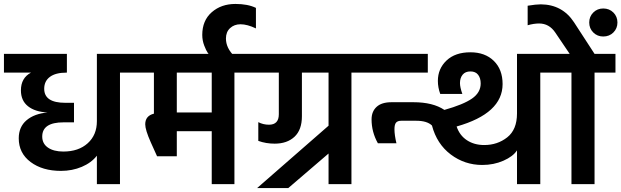

<svg xmlns="http://www.w3.org/2000/svg" viewBox="-47 -933 3149 973"><path d="M667 -660V-565H561V0H444V-144Q416 -108 367.5 -87.5Q319 -67 262 -67Q168 -67 108 -112Q48 -157 48 -232Q48 -290 87.5 -323.5Q127 -357 194 -363Q131 -366 95 -394.5Q59 -423 59 -475Q59 -538 110 -565H-27V-660H292V-565H290Q235 -565 206 -543.5Q177 -522 177 -483Q177 -412 284 -412H328V-313H275Q167 -313 167 -241Q167 -205 196 -185Q225 -165 274 -165Q351 -165 397.5 -207Q444 -249 444 -319V-660Z M613 -565V-660H1247V-565H1141V0H1026V-268H849V-141H749L717 -212Q689 -275 689 -303Q689 -346 733 -357V-565ZM1026 -565H849V-363H1026Z M1172 -810Q1140 -810 1119 -790.5Q1098 -771 1098 -738Q1098 -689 1141 -648H1021Q1014 -654 1006 -665Q998 -676 988 -702Q978 -728 978 -756Q978 -829 1026 -871Q1074 -913 1146 -913Q1209 -913 1250 -893V-789Q1206 -810 1172 -810Z M1193 -660H1840V-565H1734V0H1618V-155L1414 20H1256L1618 -296V-565H1483V-344Q1483 -275 1445.5 -240Q1408 -205 1345 -205Q1301 -205 1262 -219V-314Q1287 -301 1316 -301Q1366 -301 1366 -354V-565H1193Z M2121 -660V-565H1786V-660ZM2573 -660H2790V-565H2691V0H2573V-171Q2553 -140 2504 -118.5Q2455 -97 2397 -97Q2308 -97 2237.5 -150Q2167 -203 2142 -297Q2117 -321 2063 -321H1986Q1968 -321 1960 -311.5Q1952 -302 1952 -278Q1952 -249 1962 -207H1868Q1836 -264 1836 -328Q1836 -368 1861.5 -391.5Q1887 -415 1937 -415H2048Q2147 -415 2205 -376Q2301 -403 2345 -433.5Q2389 -464 2389 -510Q2389 -537 2376 -554Q2363 -571 2337 -571Q2311 -571 2297.5 -554.5Q2284 -538 2284 -512Q2284 -491 2296 -457H2184Q2172 -490 2172 -523Q2172 -585 2216 -626.5Q2260 -668 2337 -668Q2411 -668 2455.5 -624.5Q2500 -581 2500 -507Q2500 -358 2267 -292Q2282 -247 2319 -222.5Q2356 -198 2407 -198Q2474 -198 2523.5 -237Q2573 -276 2573 -358Z M3010 -748Q2980 -748 2959.5 -768.5Q2939 -789 2939 -819Q2939 -849 2959.5 -869.5Q2980 -890 3010 -890Q3041 -890 3061.5 -869.5Q3082 -849 3082 -819Q3082 -789 3061.5 -768.5Q3041 -748 3010 -748ZM2862 -820 2966 -660H3072V-565H2966V0H2849V-565H2743V-660H2840L2767 -768Q2736 -814 2685 -814Q2658 -814 2627 -805V-904Q2669 -911 2694 -911Q2803 -910 2862 -820Z"/></svg>

Font: Hind Semibold
Style: Regular
Weight: 600
Designer: Manushi Parikh, Satya Rajpurohit
Foundry: Indian Type Foundry
Version: Version 1.201;PS 1.0;hotconv 1.0.78;makeotf.lib2.5.61930; tt